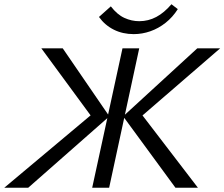

<svg xmlns="http://www.w3.org/2000/svg" viewBox="-47 -886 1059 906"><path d="M-27 0 412 -368 400 -315 148 -658H249L469 -337L86 0ZM388 0 531 -658H610L468 0ZM781 0 534 -337 884 -658H992L595 -315L605 -368L887 0ZM584 -725Q532 -725 490 -746Q448 -767 420 -806L476 -856Q506 -817 540 -801.5Q574 -786 610 -786Q653 -786 690.5 -806Q728 -826 762 -866L792 -843Q768 -805 734.5 -778.5Q701 -752 662.5 -738.5Q624 -725 584 -725Z"/></svg>

Font: Ysabeau Office Medium
Style: Italic
Weight: 500
Italic angle: -12°
Designer: Christian Thalmann (Catharsis Fonts)
Version: Version 2.001;gftools[0.9.30]; featfreeze: tnum,lnum,ss02